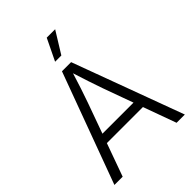

<svg xmlns="http://www.w3.org/2000/svg" viewBox="-264 -1065 1189 1189"><g transform="rotate(-45 330.0 -470.5)"><path d="M21.5 0 289.6 -727.5H369.6L638.2 0H565.9L393.1 -477.1Q378.9 -517.6 361.6 -569.6Q344.2 -621.6 320.8 -696.3H337.4Q314.5 -621.1 296.9 -568.6Q279.3 -516.1 265.6 -477.1L93.8 0ZM147.5 -216.3V-276.9H512.7V-216.3ZM301.3 -799.3 370.1 -941.4H443.8L356 -799.3Z"/></g></svg>

Font: Inter 20pt Light
Style: Regular
Weight: 300
Version: Version 4.001;git-66647c0bb